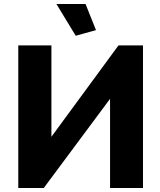

<svg xmlns="http://www.w3.org/2000/svg" viewBox="-20 -936 796 956"><path d="M261 -916H406L458 -786L357 -758ZM236 -255 570 -710H692V0H528V-444L198 0H71V-710H236Z"/></svg>

Font: Boldmen
Style: Bold
Weight: 700
Designer: Matt McInerney, Pablo Impallari, Rodrigo Fuenzalida
Foundry: LIVING CONCEPT
Version: Version 1.000